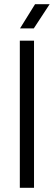

<svg xmlns="http://www.w3.org/2000/svg" viewBox="-20 -900 258 920"><path d="M75 0V-705H143V0ZM148 -880H218L142 -764H76Z"/></svg>

Font: TikTok Sans Light
Style: Regular
Weight: 300
Version: Version 4.000